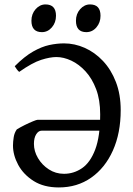

<svg xmlns="http://www.w3.org/2000/svg" viewBox="-20 -824 595 859"><path d="M520 -331.1Q520 -228.5 485.1 -150.6Q450.2 -72.8 387.9 -29.1Q325.7 14.6 243.2 14.6Q176.3 14.6 130.6 -14.2Q85 -43 61.5 -86.4Q38.1 -129.9 38.1 -172.9Q38.1 -189.9 41.3 -210Q44.4 -230 55.2 -245.1Q70.3 -254.4 90.3 -264.4Q110.4 -274.4 127.2 -281.2Q144 -288.1 148.4 -288.1H440.9V-239.3H166Q152.3 -239.3 142.1 -223.4Q131.8 -207.5 131.8 -180.2Q131.8 -147.5 149.9 -116.7Q168 -85.9 198.5 -66.2Q229 -46.4 266.1 -46.4Q310.1 -46.4 346.9 -71.5Q383.8 -96.7 406 -155Q428.2 -213.4 428.2 -313Q428.2 -377 410.2 -424.8Q392.1 -472.7 362.8 -504.6Q333.5 -536.6 299.1 -552.7Q264.6 -568.8 232.4 -568.8Q203.6 -568.8 164.1 -556.2Q124.5 -543.5 65.9 -502.4Q61.5 -505.4 54.4 -514.9Q47.4 -524.4 45.9 -527.8Q89.8 -571.8 128.2 -593.5Q166.5 -615.2 200.7 -622.6Q234.9 -629.9 266.6 -629.9Q314 -629.9 359.1 -609.9Q404.3 -589.8 440.7 -551.3Q477.1 -512.7 498.5 -457.3Q520 -401.9 520 -331.1ZM230.5 -753.4Q230.5 -723.1 212.2 -701.7Q193.8 -680.2 167.5 -680.2Q120.6 -680.2 120.6 -731.4Q120.6 -761.7 139.4 -783Q158.2 -804.2 183.6 -804.2Q230.5 -804.2 230.5 -753.4ZM429.7 -753.4Q429.7 -723.1 411.4 -701.7Q393.1 -680.2 366.2 -680.2Q319.8 -680.2 319.8 -731.4Q319.8 -761.7 338.6 -783Q357.4 -804.2 382.8 -804.2Q429.7 -804.2 429.7 -753.4Z"/></svg>

Font: Gentium Book Plus
Style: Regular
Weight: 400
Designer: Victor Gaultney, Annie Olsen, Iska Routamaa, Becca Hirsbrunner
Foundry: SIL International
Version: Version 6.101